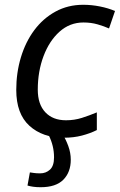

<svg xmlns="http://www.w3.org/2000/svg" viewBox="-20 -566 501 803"><path d="M247 10Q158 10 103 -40Q48 -90 48 -190Q48 -262 67.5 -326.5Q87 -391 123.5 -440Q160 -489 212 -517.5Q264 -546 328 -546Q363 -546 398 -539Q433 -532 461 -520L436 -447Q416 -456 388.5 -464Q361 -472 329 -472Q272 -472 229 -433.5Q186 -395 162 -331Q138 -267 138 -191Q138 -130 169.5 -96.5Q201 -63 256 -63Q291 -63 322.5 -73Q354 -83 385 -96V-22Q357 -8 322.5 1Q288 10 247 10ZM150 217Q132 217 118.5 215Q105 213 95 210L105 155Q113 156 122.5 157.5Q132 159 148 159Q172 159 189 143.5Q206 128 206 92Q206 44 184 0H244Q255 16 265.5 44.5Q276 73 276 102Q276 154 245 185.5Q214 217 150 217Z"/></svg>

Font: Noto IKEA Latin
Style: Italic
Weight: 400
Italic angle: -12°
Designer: Monotype Design Team
Foundry: Monotype Imaging Inc.
Version: Version 1.0